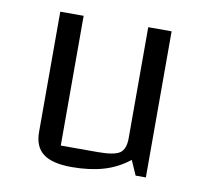

<svg xmlns="http://www.w3.org/2000/svg" viewBox="-63 -569 698 647"><g transform="rotate(10 286.0 -245.5)"><path d="M474 0H439L417 -50Q378 -19 330.5 -5Q283 9 221 9Q155 9 124 -14.5Q93 -38 93 -88V-500H173V-56H300Q355 -56 374.5 -69Q394 -82 394 -120V-500H474Z"/></g></svg>

Font: Changa Light
Style: Regular
Weight: 300
Designer: Eduardo Rodriguez Tunni
Foundry: Eduardo Rodriguez Tunni
Version: Version 2.002; ttfautohint (v1.5) -l 8 -r 50 -G 110 -x 14 -H